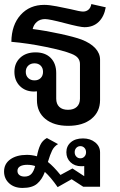

<svg xmlns="http://www.w3.org/2000/svg" viewBox="-20 -610 590 946"><path d="M473 -316V-117Q473 -59 430.5 -24.5Q388 10 316 10Q245 10 203.5 -24Q162 -58 162 -117V-160Q157 -159 148 -159Q105 -159 78 -186Q51 -213 51 -256Q51 -299 79.5 -325.5Q108 -352 155 -352Q203 -352 230 -324.5Q257 -297 257 -250V-124Q257 -98 272 -83.5Q287 -69 315 -69Q343 -69 358.5 -83.5Q374 -98 374 -124V-295Q374 -311 364.5 -323.5Q355 -336 332 -345Q293 -361 205 -379Q117 -397 36 -404Q37 -487 81.5 -536.5Q126 -586 198 -586Q222 -586 258.5 -579Q295 -572 327 -565Q375 -553 389 -553Q405 -553 416 -562.5Q427 -572 430 -590L501 -574Q493 -528 466 -502Q439 -476 396 -476Q375 -476 299 -496Q223 -516 202 -516Q178 -516 162 -502.5Q146 -489 141 -467Q204 -459 275.5 -443.5Q347 -428 382 -415Q426 -398 449.5 -372.5Q473 -347 473 -316ZM150 -214Q169 -214 180.5 -225.5Q192 -237 192 -256Q192 -275 180.5 -286.5Q169 -298 150 -298Q131 -298 119 -286.5Q107 -275 107 -256Q107 -237 119 -225.5Q131 -214 150 -214ZM473 141V310H390L333 273L264 312Q230 263 201 237Q187 275 162.5 295.5Q138 316 91 316Q50 316 25 293Q0 270 0 235Q0 197 31 175Q62 153 113 153Q136 153 162 160Q168 127 178.5 104.5Q189 82 211 70L266 100Q247 111 237 131Q227 151 216 188Q244 210 278 252L337 220L395 258V208Q392 209 380 209Q348 209 327.5 189.5Q307 170 307 140Q307 110 329 91Q351 72 389 72Q425 72 449 91.5Q473 111 473 141ZM404 140Q404 127 396 118.5Q388 110 376 110Q364 110 356 118.5Q348 127 348 140Q348 153 356 161.5Q364 170 376 170Q388 170 396 161.5Q404 153 404 140ZM153 208Q135 202 114 202Q92 202 79 209.5Q66 217 66 232Q66 245 75.5 252.5Q85 260 101 260Q123 260 135 246.5Q147 233 153 208Z"/></svg>

Font: Sarabun Medium
Style: Regular
Weight: 500
Designer: Suppakit Chalermlarp | Katatrad Co.,Ltd.
Foundry: Cadson Demak Co.,Ltd.
Version: Version 1.000; ttfautohint (v1.6)